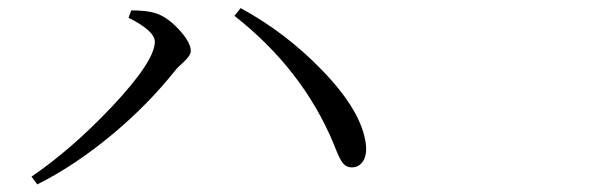

<svg xmlns="http://www.w3.org/2000/svg" viewBox="-20 -581 1540 485"><path d="M74.2 -115.2 59.6 -134.8Q161.1 -204.1 262.7 -311.5Q371.1 -426.8 371.1 -475.6Q371.1 -502.9 304.7 -536.1L311.5 -554.7Q348.6 -554.7 369.1 -548.8Q399.4 -541 430.7 -507.8Q461.9 -474.6 461.9 -452.1Q461.9 -440.4 442.4 -422.9Q428.7 -411.1 422.9 -403.3Q353.5 -316.4 264.6 -242.2Q169.9 -163.1 74.2 -115.2ZM869.1 -158.2Q853.5 -158.2 844.7 -170.9Q837.9 -179.7 826.2 -209Q824.2 -213.9 823.2 -216.8Q745.1 -405.3 572.3 -541L587.9 -560.5Q701.2 -499 793 -404.3Q894.5 -299.8 904.3 -215.8Q907.2 -189.5 897 -173.8Q886.7 -158.2 869.1 -158.2Z"/></svg>

Font: Bpmf GenYo Min R
Style: R
Weight: 400
Foundry: But Ko
Version: Version 1.320